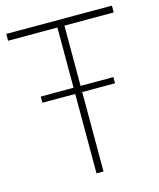

<svg xmlns="http://www.w3.org/2000/svg" viewBox="-111 -820 746 899"><g transform="rotate(-15 261.5 -370.0)"><path d="M244.5 0V-707H5.5V-740H517.5V-707H278.5V0ZM85.5 -385V-415H437.5V-385Z"/></g></svg>

Font: Encode Sans Semi Condensed Thin
Style: Regular
Weight: 100
Width: 4
Designer: Multiple Designers
Foundry: Impallari Type
Version: Version 3.000; ttfautohint (v1.8.3) -l 8 -r 50 -G 200 -x 14 